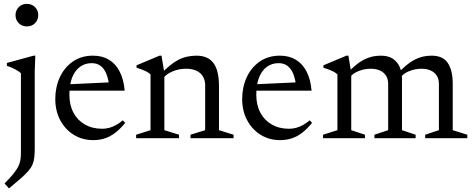

<svg xmlns="http://www.w3.org/2000/svg" viewBox="-20 -730 2496 1014"><path d="M122 -590.5Q95.5 -590.5 78.8 -607.8Q62 -625 62 -650Q62 -675 78.8 -692.2Q95.5 -709.5 122 -709.5Q148.5 -709.5 165.2 -692.2Q182 -675 182 -650Q182 -625 165.2 -607.8Q148.5 -590.5 122 -590.5ZM90.5 -343Q85 -349 73.2 -356.2Q61.5 -363.5 46.8 -370.5Q32 -377.5 16.5 -382V-397.5L157.5 -436H166.5L163.5 -355V53Q163.5 81 161.2 101.2Q159 121.5 151.8 138.5Q144.5 155.5 129.8 172.8Q115 190 90 212Q65 234 27.5 265L4 239Q32.5 210 49.8 189Q67 168 75.8 150.8Q84.5 133.5 87.5 116.2Q90.5 99 90.5 77Z M471.5 -436Q520 -436 555.5 -414.5Q591 -393 612.2 -351.8Q633.5 -310.5 638.5 -251H332.5L333.5 -284.5L590.5 -296.5L556.5 -275.5Q553 -311.5 542.2 -338.8Q531.5 -366 512.5 -381.2Q493.5 -396.5 464 -396.5Q429 -396.5 402.5 -377.2Q376 -358 361.2 -321Q346.5 -284 346.5 -230.5Q346.5 -175 368.2 -134.5Q390 -94 429 -72Q468 -50 520 -50Q539 -50 557.2 -55Q575.5 -60 593.5 -70Q611.5 -80 628.5 -94.5L641 -81Q616 -50 590 -29.8Q564 -9.5 535 0.2Q506 10 472.5 10Q414.5 10 369.2 -18.2Q324 -46.5 298 -95.5Q272 -144.5 272 -207Q272 -270 296 -322Q320 -374 364.8 -405Q409.5 -436 471.5 -436Z M848 -344.5V-42.5L925.5 -18.5V0H699V-18.5L775 -42.5V-337Q767 -345.5 751 -353.5Q735 -361.5 701 -372.5V-385L822.5 -436H833ZM986 -18.5 1063.5 -42.5V-279Q1063.5 -306 1052 -325.8Q1040.5 -345.5 1018 -356.2Q995.5 -367 963 -367Q923.5 -367 889.8 -352.2Q856 -337.5 843 -317L823.5 -333Q850 -361.5 873.8 -381.2Q897.5 -401 920.2 -413Q943 -425 967 -430.5Q991 -436 1017.5 -436Q1078 -436 1107.2 -397.2Q1136.5 -358.5 1136.5 -274.5V-42.5L1213.5 -18.5V0H986Z M1458.5 -436Q1507 -436 1542.5 -414.5Q1578 -393 1599.2 -351.8Q1620.5 -310.5 1625.5 -251H1319.5L1320.5 -284.5L1577.5 -296.5L1543.5 -275.5Q1540 -311.5 1529.2 -338.8Q1518.5 -366 1499.5 -381.2Q1480.5 -396.5 1451 -396.5Q1416 -396.5 1389.5 -377.2Q1363 -358 1348.2 -321Q1333.5 -284 1333.5 -230.5Q1333.5 -175 1355.2 -134.5Q1377 -94 1416 -72Q1455 -50 1507 -50Q1526 -50 1544.2 -55Q1562.5 -60 1580.5 -70Q1598.5 -80 1615.5 -94.5L1628 -81Q1603 -50 1577 -29.8Q1551 -9.5 1522 0.2Q1493 10 1459.5 10Q1401.5 10 1356.2 -18.2Q1311 -46.5 1285 -95.5Q1259 -144.5 1259 -207Q1259 -270 1283 -322Q1307 -374 1351.8 -405Q1396.5 -436 1458.5 -436Z M1835 -344.5V-42.5L1907.5 -18.5V0H1686V-18.5L1762 -42.5V-337Q1754 -345.5 1738 -353.5Q1722 -361.5 1688 -372.5V-385L1809.5 -436H1820ZM2103 -317V-42.5L2175 -18.5V0H1957.5V-18.5L2030 -42.5V-286Q2030 -313 2018.2 -331Q2006.5 -349 1985.8 -358Q1965 -367 1938 -367Q1904 -367 1872.2 -354Q1840.5 -341 1828.5 -321L1810 -339.5Q1835 -366 1857 -384.5Q1879 -403 1900.5 -414.2Q1922 -425.5 1944.2 -430.8Q1966.5 -436 1991.5 -436Q2032 -436 2056.5 -418.5Q2081 -401 2092 -373.8Q2103 -346.5 2103 -317ZM2371 -287.5V-42.5L2448 -18.5V0H2225.5V-18.5L2298 -42.5V-286Q2298 -313.5 2286.2 -331.2Q2274.5 -349 2253.8 -358Q2233 -367 2206 -367Q2172 -367 2140.2 -354Q2108.5 -341 2096.5 -321L2078 -339.5Q2103 -366 2125 -384.5Q2147 -403 2168.5 -414.2Q2190 -425.5 2212.2 -430.8Q2234.5 -436 2259.5 -436Q2319 -436 2345 -397.2Q2371 -358.5 2371 -287.5Z"/></svg>

Font: Newsreader 16pt
Style: Regular
Weight: 400
Designer: Hugues Gentile
Foundry: Production Type
Version: Version 1.003